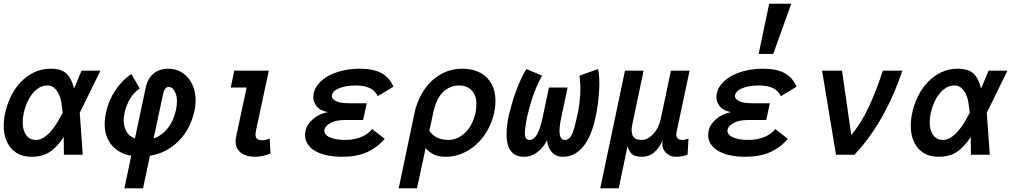

<svg xmlns="http://www.w3.org/2000/svg" viewBox="-38 -838 5517 1040"><path d="M90.8 -227.1Q85 -201.2 85 -175Q85 -148.9 92.5 -127.9Q100.1 -106.9 115.5 -93.5Q130.9 -80.1 157.2 -80.1Q179.2 -80.1 199.7 -93.5Q220.2 -106.9 238.5 -127.9Q256.8 -148.9 272.5 -175Q288.1 -201.2 301.8 -227.1Q298.8 -252.9 294.9 -279.5Q291 -306.2 281 -327.1Q271 -348.1 256.1 -361.6Q241.2 -375 219.2 -375Q192.9 -375 171.9 -361.6Q150.9 -348.1 135 -327.1Q119.1 -306.2 107.7 -279.5Q96.2 -252.9 90.8 -227.1ZM-9.8 -227.1Q0 -272.9 21 -315.9Q42 -358.9 73.5 -392.3Q105 -425.8 146 -445.8Q187 -465.8 235.8 -465.8Q294.9 -465.8 323 -438.5Q351.1 -411.1 362.8 -357.9L403.8 -455.1H505.9L394 -227.1L410.2 0H308.1L307.1 -96.2Q272.9 -43 232.9 -15.9Q192.9 11.2 133.8 11.2Q85 11.2 53 -8.8Q21 -28.8 3.4 -62Q-14.2 -95.2 -17.1 -138.2Q-20 -181.2 -9.8 -227.1Z M874 -465.8Q912.1 -465.8 942.4 -448.5Q972.7 -431.2 992.2 -401.1Q1011.7 -371.1 1018.8 -330.1Q1025.9 -289.1 1016.1 -241.2Q994.1 -138.2 929 -73.5Q863.8 -8.8 773.9 5.9L736.8 182.1H635.7L672.9 5.9Q631.8 -1 601.3 -21.5Q570.8 -42 552.7 -72Q534.7 -102.1 530.3 -141.6Q525.9 -181.2 536.1 -227.1Q548.8 -291 585.4 -346.9Q622.1 -402.8 673.8 -437L718.8 -358.9Q688 -337.9 667 -303.5Q646 -269 636.7 -227.1Q626 -178.2 639.9 -140.6Q653.8 -103 692.9 -87.9L751 -361.8Q761.7 -413.1 793.7 -439.5Q825.7 -465.8 874 -465.8ZM793.9 -87.9Q839.8 -104 870.8 -143.6Q901.9 -183.1 915 -241.2Q926.8 -297.9 913.3 -332.5Q899.9 -367.2 875 -367.2Q854 -367.2 845.7 -330.1Z M1426.8 -6.8Q1384.8 11.2 1344.7 11.2Q1287.6 11.2 1258.8 -17.8Q1230 -46.9 1241.7 -101.1L1297.9 -363.8H1211.9L1231 -455.1H1418L1348.6 -130.9Q1341.8 -98.1 1352.3 -88.1Q1362.8 -78.1 1382.8 -78.1Q1393.6 -78.1 1404.8 -81.1Q1416 -84 1422.9 -87.9Z M1660.6 -330.1Q1666.5 -360.8 1689.2 -386.5Q1711.9 -412.1 1745.4 -429.4Q1778.8 -446.8 1821.3 -456.3Q1863.8 -465.8 1910.6 -465.8Q1985.8 -465.8 2029.3 -441.4Q2072.8 -417 2092.8 -368.2L2007.8 -316.9Q1982.9 -375 1889.6 -375Q1835.9 -375 1800.3 -360.6Q1764.6 -346.2 1759.8 -321.8Q1755.9 -305.2 1778.8 -292Q1801.8 -278.8 1852.5 -278.8H1948.7L1928.7 -188H1831.5Q1780.8 -188 1752.2 -171.9Q1723.6 -155.8 1719.7 -137.2Q1713.9 -110.8 1745.4 -95.5Q1776.9 -80.1 1832.5 -80.1Q1880.9 -80.1 1919.7 -96.4Q1958.5 -112.8 1977.5 -139.2L2045.9 -85.9Q2003.9 -37.1 1948.2 -12.9Q1892.6 11.2 1814.5 11.2Q1765.6 11.2 1726.1 1.7Q1686.5 -7.8 1660.2 -25.9Q1633.8 -43.9 1621.8 -70.1Q1609.9 -96.2 1616.7 -128.9Q1623.5 -164.1 1657.7 -193.1Q1691.9 -222.2 1738.8 -231Q1691.9 -238.8 1672.9 -267.8Q1653.8 -296.9 1660.6 -330.1Z M2638.7 -227.1Q2626.5 -173.8 2601.6 -130.4Q2576.7 -86.9 2541.7 -55.4Q2506.8 -23.9 2464.6 -6.3Q2422.4 11.2 2377.4 11.2Q2339.4 11.2 2313.5 -0.5Q2287.6 -12.2 2267.6 -36.1L2220.7 182.1H2121.6L2207.5 -227.1Q2216.8 -272 2238.3 -314.9Q2259.8 -357.9 2292.2 -391.4Q2324.7 -424.8 2368.2 -445.3Q2411.6 -465.8 2465.8 -465.8Q2516.6 -465.8 2554.2 -448.5Q2591.8 -431.2 2614.7 -399.2Q2637.7 -367.2 2643.6 -323Q2649.4 -278.8 2638.7 -227.1ZM2537.6 -227.1Q2543.5 -257.8 2542 -284.9Q2540.5 -312 2529.1 -332Q2517.6 -352.1 2497.6 -363.5Q2477.5 -375 2447.8 -375Q2400.4 -375 2363 -340.6Q2325.7 -306.2 2308.6 -227.1L2287.6 -128.9Q2322.8 -80.1 2389.6 -80.1Q2417.5 -80.1 2441.7 -91.6Q2465.8 -103 2485.1 -122.6Q2504.4 -142.1 2517.6 -168.9Q2530.8 -195.8 2537.6 -227.1Z M3036.6 -363.8 3001.5 -198.2Q2976.6 -80.1 3021.5 -80.1Q3046.4 -80.1 3060.1 -110.1Q3073.7 -140.1 3088.4 -210.9Q3094.7 -235.8 3098.6 -264.4Q3102.5 -293 3104.5 -321.5Q3106.4 -350.1 3105.5 -377Q3104.5 -403.8 3100.6 -428.2L3201.7 -463.9Q3206.5 -440.9 3208 -409.4Q3209.5 -377.9 3207 -344Q3204.6 -310.1 3200.4 -275.6Q3196.3 -241.2 3189.5 -210.9Q3179.7 -162.1 3164.1 -121.1Q3148.4 -80.1 3126.5 -51Q3104.5 -22 3076.4 -5.4Q3048.3 11.2 3012.7 11.2Q2973.6 11.2 2951.2 -13.9Q2928.7 -39.1 2925.3 -79.1Q2906.2 -39.1 2872.8 -13.9Q2839.4 11.2 2800.3 11.2Q2764.6 11.2 2743.7 -5.4Q2722.7 -22 2713.6 -51Q2704.6 -80.1 2706.1 -121.1Q2707.5 -162.1 2717.3 -210.9Q2724.6 -241.2 2734.6 -275.6Q2744.6 -310.1 2757.1 -344Q2769.5 -377.9 2783.9 -409.4Q2798.3 -440.9 2813.5 -463.9L2898.4 -428.2Q2884.3 -403.8 2872.3 -377Q2860.4 -350.1 2850.3 -321.5Q2840.3 -293 2832.5 -264.4Q2824.7 -235.8 2818.4 -210.9Q2803.7 -140.1 2805.2 -110.1Q2806.6 -80.1 2831.5 -80.1Q2875.5 -80.1 2900.4 -198.2L2935.5 -363.8Z M3551.3 -78.1Q3535.2 -40 3507.3 -14.4Q3479.5 11.2 3437.5 11.2Q3400.4 11.2 3383.8 -4.9Q3367.2 -21 3361.3 -46.9L3313.5 182.1H3213.4L3347.2 -455.1H3448.2L3388.2 -169.9Q3382.3 -144 3383.8 -126.5Q3385.3 -108.9 3391.8 -98.4Q3398.4 -87.9 3410.9 -84Q3423.3 -80.1 3438.5 -80.1Q3470.2 -80.1 3500.2 -112.1Q3530.3 -144 3541.5 -195.8L3596.2 -455.1H3697.3L3626.5 -122.1Q3622.6 -99.1 3631.6 -89.6Q3640.6 -80.1 3657.2 -80.1Q3674.3 -80.1 3691.4 -86.9L3686.5 -1Q3675.3 3.9 3660.9 7.6Q3646.5 11.2 3621.6 11.2Q3606.4 11.2 3593 5.6Q3579.6 0 3568.6 -11Q3557.6 -22 3552.5 -38.6Q3547.4 -55.2 3551.3 -78.1Z M3844.2 -330.1Q3850.1 -360.8 3872.8 -386.5Q3895.5 -412.1 3929 -429.4Q3962.4 -446.8 4004.9 -456.3Q4047.4 -465.8 4094.2 -465.8Q4169.4 -465.8 4212.9 -441.4Q4256.3 -417 4276.4 -368.2L4191.4 -316.9Q4166.5 -375 4073.2 -375Q4019.5 -375 3983.9 -360.6Q3948.2 -346.2 3943.4 -321.8Q3939.5 -305.2 3962.4 -292Q3985.4 -278.8 4036.1 -278.8H4132.3L4112.3 -188H4015.1Q3964.4 -188 3935.8 -171.9Q3907.2 -155.8 3903.3 -137.2Q3897.5 -110.8 3929 -95.5Q3960.4 -80.1 4016.1 -80.1Q4064.5 -80.1 4103.3 -96.4Q4142.1 -112.8 4161.1 -139.2L4229.5 -85.9Q4187.5 -37.1 4131.8 -12.9Q4076.2 11.2 3998 11.2Q3949.2 11.2 3909.7 1.7Q3870.1 -7.8 3843.8 -25.9Q3817.4 -43.9 3805.4 -70.1Q3793.5 -96.2 3800.3 -128.9Q3807.1 -164.1 3841.3 -193.1Q3875.5 -222.2 3922.4 -231Q3875.5 -238.8 3856.4 -267.8Q3837.4 -296.9 3844.2 -330.1ZM4248 -817.9 4150.4 -545.9H4071.3L4128.4 -817.9Z M4490.2 0 4415 -455.1H4522.9L4573.2 -106Q4630.4 -176.8 4670.2 -263.4Q4710 -350.1 4744.1 -455.1H4850.1Q4830.1 -397 4805.2 -337.9Q4780.3 -278.8 4748.8 -220.9Q4717.3 -163.1 4678.2 -107.4Q4639.2 -51.8 4590.3 0Z M5003.9 -227.1Q4998 -201.2 4998 -175Q4998 -148.9 5005.6 -127.9Q5013.2 -106.9 5028.6 -93.5Q5043.9 -80.1 5070.3 -80.1Q5092.3 -80.1 5112.8 -93.5Q5133.3 -106.9 5151.6 -127.9Q5169.9 -148.9 5185.5 -175Q5201.2 -201.2 5214.8 -227.1Q5211.9 -252.9 5208 -279.5Q5204.1 -306.2 5194.1 -327.1Q5184.1 -348.1 5169.2 -361.6Q5154.3 -375 5132.3 -375Q5106 -375 5085 -361.6Q5064 -348.1 5048.1 -327.1Q5032.2 -306.2 5020.8 -279.5Q5009.3 -252.9 5003.9 -227.1ZM4903.3 -227.1Q4913.1 -272.9 4934.1 -315.9Q4955.1 -358.9 4986.6 -392.3Q5018.1 -425.8 5059.1 -445.8Q5100.1 -465.8 5148.9 -465.8Q5208 -465.8 5236.1 -438.5Q5264.2 -411.1 5275.9 -357.9L5316.9 -455.1H5418.9L5307.1 -227.1L5323.2 0H5221.2L5220.2 -96.2Q5186 -43 5146 -15.9Q5106 11.2 5046.9 11.2Q4998 11.2 4966.1 -8.8Q4934.1 -28.8 4916.5 -62Q4898.9 -95.2 4896 -138.2Q4893.1 -181.2 4903.3 -227.1Z"/></svg>

Font: Anonymous Pro
Style: Bold Italic
Weight: 700
Italic angle: -12°
Monospace: yes
Designer: Mark Simonson
Version: Version 1.003